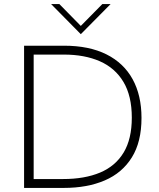

<svg xmlns="http://www.w3.org/2000/svg" viewBox="-20 -921 780 941"><path d="M292.5 0H98V-697H294Q417 -697 501.8 -654.5Q586.5 -612 630 -532.8Q673.5 -453.5 673.5 -343Q673.5 -225.5 626.2 -149.5Q579 -73.5 493.5 -36.8Q408 0 292.5 0ZM288.5 -43.5Q395 -43.5 470.5 -75.2Q546 -107 586 -173.5Q626 -240 626 -344.5Q626 -451 585 -519.5Q544 -588 469.2 -620.8Q394.5 -653.5 293 -653.5H145V-43.5ZM376 -753.5 230.5 -901H271L376 -794L481.5 -901H522Z"/></svg>

Font: Acari Sans Neue Light
Style: Regular
Weight: 300
Designer: Alfredo Marco Pradil (font), Cristiano Sobral (main changes)
Foundry: Hanken Design Co. (font), Cristiano Sobral (main changes)
Version: Version 2.459;March 19, 2022;FontCreator 14.0.0.2808 64-bit;